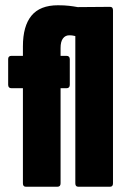

<svg xmlns="http://www.w3.org/2000/svg" viewBox="-20 -709 477 729"><path d="M78 0Q67 0 67 -13V-374H24Q11 -374 11 -387V-485Q11 -497 24 -497H67V-533Q67 -610 99.5 -649.5Q132 -689 200 -689Q224 -689 241.5 -687Q259 -685 275 -682L398 -683Q409 -683 409 -670V-13Q409 0 398 0H277Q266 0 266 -13V-572Q262 -573 256.5 -574Q251 -575 243 -575Q228 -575 219 -563Q210 -551 210 -527V-497H232Q245 -497 245 -484V-387Q245 -374 232 -374H210V-13Q210 0 198 0Z"/></svg>

Font: Sofia Sans Extra Condensed Black
Style: Regular
Weight: 900
Designer: Botio Nikoltchev, Ani Petrova
Foundry: lettersoup
Version: Version 4.101